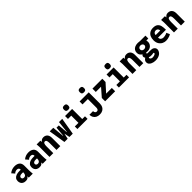

<svg xmlns="http://www.w3.org/2000/svg" viewBox="655 -3257 5889 5889"><g transform="rotate(-45 3600.0 -312.5)"><path d="M54.5 -164.5Q54.5 -227 87.8 -267.8Q121 -308.5 177.2 -327.5Q233.5 -346.5 304.5 -346.5H368.5V-364Q368.5 -395.5 345.2 -414.8Q322 -434 283.5 -434Q254.5 -434 223.2 -421.8Q192 -409.5 165.5 -382L84.5 -475.5Q135.5 -518.5 191 -537.8Q246.5 -557 309 -557Q411 -557 472.8 -508.2Q534.5 -459.5 534.5 -354V-161Q534.5 -121 537 -85.5Q539.5 -50 544.5 0H374Q370.5 -18 369 -31.8Q367.5 -45.5 367.5 -64Q351 -28 321.2 -9Q291.5 10 235.5 10Q174 10 133.5 -13.8Q93 -37.5 73.8 -77Q54.5 -116.5 54.5 -164.5ZM367.5 -239Q342.5 -241.5 317 -241.5Q259 -241.5 227.8 -223Q196.5 -204.5 196.5 -169.5Q196.5 -135.5 218.5 -119.2Q240.5 -103 272.5 -103Q317.5 -103 342.5 -136.5Q367.5 -170 367.5 -239Z M654.5 -164.5Q654.5 -227 687.8 -267.8Q721 -308.5 777.2 -327.5Q833.5 -346.5 904.5 -346.5H968.5V-364Q968.5 -395.5 945.2 -414.8Q922 -434 883.5 -434Q854.5 -434 823.2 -421.8Q792 -409.5 765.5 -382L684.5 -475.5Q735.5 -518.5 791 -537.8Q846.5 -557 909 -557Q1011 -557 1072.8 -508.2Q1134.5 -459.5 1134.5 -354V-161Q1134.5 -121 1137 -85.5Q1139.5 -50 1144.5 0H974Q970.5 -18 969 -31.8Q967.5 -45.5 967.5 -64Q951 -28 921.2 -9Q891.5 10 835.5 10Q774 10 733.5 -13.8Q693 -37.5 673.8 -77Q654.5 -116.5 654.5 -164.5ZM967.5 -239Q942.5 -241.5 917 -241.5Q859 -241.5 827.8 -223Q796.5 -204.5 796.5 -169.5Q796.5 -135.5 818.5 -119.2Q840.5 -103 872.5 -103Q917.5 -103 942.5 -136.5Q967.5 -170 967.5 -239Z M1261.5 -550H1423L1431 -490Q1458 -528 1488.8 -544.5Q1519.5 -561 1562.5 -561Q1615.5 -561 1655 -538Q1694.5 -515 1716 -471Q1737.5 -427 1737.5 -366V0H1573V-301.5Q1573 -369 1557.5 -403.2Q1542 -437.5 1504.5 -437.5Q1466.5 -437.5 1450 -400.8Q1433.5 -364 1433.5 -293.5V0H1269.5V-437Q1269.5 -486 1261.5 -550Z M1828.5 -550H1983.5L2020.5 -155L2029.5 -177L2055.5 -482H2154.5L2180.5 -177L2188.5 -155L2231.5 -550H2371.5L2278.5 0H2135.5L2098.5 -182L2058.5 0H1917.5Z M2494 -550H2801V-111.5H2920.5V0H2479.5V-111.5H2636.5V-423.5H2494ZM2607.5 -708Q2607.5 -758.5 2628.5 -779.2Q2649.5 -800 2699.5 -800Q2750 -800 2770.8 -779.2Q2791.5 -758.5 2791.5 -708Q2791.5 -658 2770.8 -637Q2750 -616 2699.5 -616Q2649.5 -616 2628.5 -637Q2607.5 -658 2607.5 -708Z M3285 43Q3322.5 43 3339.2 15Q3356 -13 3356 -54V-423H3125V-550H3521V-66Q3521 5.5 3493.5 59.5Q3466 113.5 3412.8 143.2Q3359.5 173 3284 173Q3209.5 173 3156.5 144Q3103.5 115 3076.8 64.5Q3050 14 3050 -49H3206.5Q3206.5 -8.5 3226.5 17.2Q3246.5 43 3285 43ZM3329 -745Q3329 -795.5 3350 -816.2Q3371 -837 3421 -837Q3471.5 -837 3492.2 -816.2Q3513 -795.5 3513 -745Q3513 -695 3492.2 -674Q3471.5 -653 3421 -653Q3371 -653 3350 -674Q3329 -695 3329 -745Z M3682.5 -143.5 3910.5 -405H3682.5V-550H4110.5V-410L3870.5 -144H4117.5V0H3682.5Z M4294 -550H4601V-111.5H4720.5V0H4279.5V-111.5H4436.5V-423.5H4294ZM4407.5 -708Q4407.5 -758.5 4428.5 -779.2Q4449.5 -800 4499.5 -800Q4550 -800 4570.8 -779.2Q4591.5 -758.5 4591.5 -708Q4591.5 -658 4570.8 -637Q4550 -616 4499.5 -616Q4449.5 -616 4428.5 -637Q4407.5 -658 4407.5 -708Z M4861.5 -550H5023L5031 -490Q5058 -528 5088.8 -544.5Q5119.5 -561 5162.5 -561Q5215.5 -561 5255 -538Q5294.5 -515 5316 -471Q5337.5 -427 5337.5 -366V0H5173V-301.5Q5173 -369 5157.5 -403.2Q5142 -437.5 5104.5 -437.5Q5066.5 -437.5 5050 -400.8Q5033.5 -364 5033.5 -293.5V0H4869.5V-437Q4869.5 -486 4861.5 -550Z M5521 183.5Q5417.5 138.5 5417.5 48.5Q5417.5 7 5437.8 -21.8Q5458 -50.5 5498.5 -76.5Q5474 -104.5 5474 -139Q5474 -163 5484 -178Q5494 -193 5511.5 -206.5Q5471 -234 5445 -270Q5419 -306 5419 -364Q5419 -426 5448.8 -469.8Q5478.5 -513.5 5532.5 -536Q5586.5 -558.5 5657.5 -558.5Q5695.5 -558.5 5751.5 -550H5981V-425H5894L5896.5 -414.5Q5904 -384.5 5904 -360.5Q5904 -307 5878 -261.8Q5852 -216.5 5805 -189.8Q5758 -163 5698 -163Q5660.5 -163 5632.5 -167Q5617.5 -162.5 5617.5 -146Q5617.5 -136.5 5626.5 -129Q5635.5 -121.5 5656.5 -121.5L5712.5 -122L5741 -122.5Q5793 -122.5 5824.5 -117.8Q5856 -113 5878.5 -100.5Q5907 -85 5926.5 -57.2Q5946 -29.5 5946 6.5Q5946 33 5934.8 62.2Q5923.5 91.5 5902.8 117.8Q5882 144 5855.5 161.5Q5819.5 185.5 5770.8 198.8Q5722 212 5666 212Q5626.5 212 5591 205.2Q5555.5 198.5 5521 183.5ZM5772 54.5Q5796 40 5796 19Q5796 -2.5 5774.5 -2.5Q5765 -2.5 5743 3Q5730.5 5.5 5714.5 6.8Q5698.5 8 5667.5 8Q5642 8 5624.2 4.2Q5606.5 0.5 5586.5 -9.5Q5575.5 6.5 5575.5 20.5Q5575.5 32.5 5586.2 46.5Q5597 60.5 5618.5 70.8Q5640 81 5671 81Q5698.5 81 5725 74Q5751.5 67 5772 54.5ZM5753.5 -363Q5753.5 -389.5 5740 -408.2Q5726.5 -427 5704.5 -436.5Q5682.5 -446 5657.5 -446Q5632.5 -446 5611.2 -436.5Q5590 -427 5577.5 -408Q5565 -389 5565 -363Q5565 -325 5591.5 -304Q5618 -283 5656.5 -283Q5680.5 -283 5703 -292.2Q5725.5 -301.5 5739.5 -319.8Q5753.5 -338 5753.5 -363ZM5663 -59 5653 -56.5Z M6054.5 -275Q6054.5 -361 6084.2 -424.5Q6114 -488 6172.8 -522.5Q6231.5 -557 6316.5 -557Q6415.5 -557 6467.8 -515.5Q6520 -474 6537.2 -404.8Q6554.5 -335.5 6554.5 -233H6208.5Q6214 -173 6249 -144.5Q6284 -116 6337.5 -116Q6364 -116 6396 -122.8Q6428 -129.5 6455 -139.2Q6482 -149 6495 -158L6544 -51Q6524.5 -36 6488.2 -21.8Q6452 -7.5 6407.2 1.8Q6362.5 11 6319.5 11Q6259 11 6198 -18.2Q6137 -47.5 6095.8 -111.8Q6054.5 -176 6054.5 -275ZM6318.5 -441Q6290 -441 6266.5 -429Q6243 -417 6229.2 -394.2Q6215.5 -371.5 6215.5 -340H6412.5Q6412.5 -369.5 6400.8 -392.5Q6389 -415.5 6367.5 -428.2Q6346 -441 6318.5 -441Z M6661.5 -550H6823L6831 -490Q6858 -528 6888.8 -544.5Q6919.5 -561 6962.5 -561Q7015.5 -561 7055 -538Q7094.5 -515 7116 -471Q7137.5 -427 7137.5 -366V0H6973V-301.5Q6973 -369 6957.5 -403.2Q6942 -437.5 6904.5 -437.5Q6866.5 -437.5 6850 -400.8Q6833.5 -364 6833.5 -293.5V0H6669.5V-437Q6669.5 -486 6661.5 -550Z"/></g></svg>

Font: JuliaMono Black
Style: Regular
Weight: 900
Monospace: yes
Designer: cormullion
Foundry: corm
Version: Version 0.054; ttfautohint (v1.8.4)